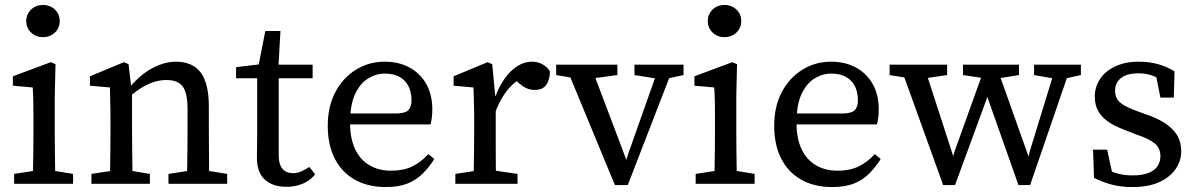

<svg xmlns="http://www.w3.org/2000/svg" viewBox="-20 -742 4829 775"><path d="M37 0V-40L147 -57H172L275 -40V0ZM112 0Q113 -25 113.5 -62.5Q114 -100 114.5 -140Q115 -180 115 -212V-260Q115 -300 114.5 -329Q114 -358 112 -389L32 -396V-434L185 -491L204 -483L201 -352V-212Q201 -180 201.5 -140Q202 -100 202.5 -62.5Q203 -25 204 0ZM153 -592Q125 -592 105.5 -610.5Q86 -629 86 -657Q86 -685 105.5 -703.5Q125 -722 153 -722Q182 -722 201.5 -703.5Q221 -685 221 -657Q221 -629 201.5 -610.5Q182 -592 153 -592Z M349 0V-40L459 -57H483L585 -40V0ZM424 0Q424 -25 424.5 -62.5Q425 -100 425.5 -140Q426 -180 426 -212V-261Q426 -288 425.5 -309Q425 -330 424.5 -349Q424 -368 424 -389L343 -396V-434L480 -491L499 -483L512 -370L513 -369V-212Q513 -180 513.5 -140Q514 -100 514.5 -62.5Q515 -25 515 0ZM660 0V-40L770 -57H794L897 -40V0ZM734 0Q735 -25 735.5 -62Q736 -99 736.5 -139Q737 -179 737 -212V-301Q737 -368 717 -393.5Q697 -419 652 -419Q628 -419 604 -412Q580 -405 555 -390Q530 -375 502 -351L491 -390H504Q528 -420 558 -443Q588 -466 622 -479.5Q656 -493 690 -493Q757 -493 790 -449.5Q823 -406 823 -311V-212Q823 -179 823.5 -139Q824 -99 824 -62Q824 -25 825 0Z M1061 -426V-481H1242V-426ZM1135 12Q1081 12 1049 -17Q1017 -46 1017 -106Q1017 -125 1017.5 -143Q1018 -161 1018 -188V-426H933V-471L1059 -486L1019 -454L1051 -617H1112L1103 -456L1105 -439V-117Q1105 -78 1120.5 -60.5Q1136 -43 1162 -43Q1180 -43 1195.5 -50Q1211 -57 1229 -68L1252 -38Q1240 -23 1222.5 -11.5Q1205 0 1183 6Q1161 12 1135 12Z M1537 13Q1465 13 1412.5 -16.5Q1360 -46 1331.5 -101.5Q1303 -157 1303 -234Q1303 -312 1333.5 -370Q1364 -428 1416.5 -460.5Q1469 -493 1533 -493Q1589 -493 1632 -470Q1675 -447 1700 -404Q1725 -361 1725 -300Q1725 -282 1723 -266.5Q1721 -251 1718 -240H1346V-284H1586Q1621 -286 1631 -300.5Q1641 -315 1641 -335Q1641 -371 1628 -395.5Q1615 -420 1591 -432.5Q1567 -445 1533 -445Q1498 -445 1465.5 -425Q1433 -405 1413 -361.5Q1393 -318 1393 -246Q1393 -184 1413 -141Q1433 -98 1470.5 -75.5Q1508 -53 1559 -53Q1608 -53 1643.5 -70Q1679 -87 1709 -120L1733 -100Q1712 -67 1686 -41Q1660 -15 1624.5 -1Q1589 13 1537 13Z M1818 0V-40L1928 -57H1954L2069 -40V0ZM1891 0Q1892 -25 1892.5 -62.5Q1893 -100 1893.5 -140Q1894 -180 1894 -212V-261Q1894 -288 1893.5 -309Q1893 -330 1892.5 -349Q1892 -368 1891 -389L1811 -396V-434L1948 -491L1967 -483L1979 -354L1981 -353V-212Q1981 -180 1981 -140Q1981 -100 1981.5 -62.5Q1982 -25 1983 0ZM1976 -279 1964 -349H1978Q1995 -394 2018 -426Q2041 -458 2069 -475.5Q2097 -493 2126 -493Q2152 -493 2171.5 -481.5Q2191 -470 2200 -453Q2199 -419 2184.5 -399Q2170 -379 2139 -379Q2120 -379 2105 -386Q2090 -393 2076 -405L2051 -429L2101 -436Q2053 -412 2023.5 -372.5Q1994 -333 1976 -279Z M2462 5 2261 -481H2363L2518 -71H2501L2515 -119L2643 -481H2702L2514 5ZM2225 -439V-481H2472V-439L2353 -423H2321ZM2541 -439V-481H2739V-439L2665 -423H2642Z M2788 0V-40L2898 -57H2923L3026 -40V0ZM2863 0Q2864 -25 2864.5 -62.5Q2865 -100 2865.5 -140Q2866 -180 2866 -212V-260Q2866 -300 2865.5 -329Q2865 -358 2863 -389L2783 -396V-434L2936 -491L2955 -483L2952 -352V-212Q2952 -180 2952.5 -140Q2953 -100 2953.5 -62.5Q2954 -25 2955 0ZM2904 -592Q2876 -592 2856.5 -610.5Q2837 -629 2837 -657Q2837 -685 2856.5 -703.5Q2876 -722 2904 -722Q2933 -722 2952.5 -703.5Q2972 -685 2972 -657Q2972 -629 2952.5 -610.5Q2933 -592 2904 -592Z M3339 13Q3267 13 3214.5 -16.5Q3162 -46 3133.5 -101.5Q3105 -157 3105 -234Q3105 -312 3135.5 -370Q3166 -428 3218.5 -460.5Q3271 -493 3335 -493Q3391 -493 3434 -470Q3477 -447 3502 -404Q3527 -361 3527 -300Q3527 -282 3525 -266.5Q3523 -251 3520 -240H3148V-284H3388Q3423 -286 3433 -300.5Q3443 -315 3443 -335Q3443 -371 3430 -395.5Q3417 -420 3393 -432.5Q3369 -445 3335 -445Q3300 -445 3267.5 -425Q3235 -405 3215 -361.5Q3195 -318 3195 -246Q3195 -184 3215 -141Q3235 -98 3272.5 -75.5Q3310 -53 3361 -53Q3410 -53 3445.5 -70Q3481 -87 3511 -120L3535 -100Q3514 -67 3488 -41Q3462 -15 3426.5 -1Q3391 13 3339 13Z M3787 5 3612 -481H3708L3837 -83H3821L3832 -128L3959 -481H4000L4141 -84H4126L4136 -129L4244 -481H4305L4138 5H4091L3956 -377H3972L3962 -341L3835 5ZM3571 -439V-481H3803V-439L3694 -423H3669ZM3867 -439V-481H4093V-439L3999 -424H3969ZM4154 -439V-481H4343V-439L4270 -423H4246Z M4551 13Q4506 13 4469 3.5Q4432 -6 4396 -24L4392 -138H4449L4475 -18H4431V-70Q4456 -52 4486 -43Q4516 -34 4552 -34Q4591 -34 4616 -44Q4641 -54 4652.5 -71.5Q4664 -89 4664 -111Q4664 -144 4641 -163Q4618 -182 4570 -198L4529 -214Q4489 -228 4459.5 -246.5Q4430 -265 4414.5 -291Q4399 -317 4399 -352Q4399 -390 4419.5 -422Q4440 -454 4480.5 -473.5Q4521 -493 4577 -493Q4619 -493 4654.5 -483Q4690 -473 4721 -454L4718 -348H4664L4643 -453H4681V-410Q4657 -428 4631 -437Q4605 -446 4577 -446Q4529 -446 4505 -427Q4481 -408 4481 -377Q4481 -345 4502 -327.5Q4523 -310 4574 -292L4604 -281Q4655 -264 4687 -241.5Q4719 -219 4733.5 -192.5Q4748 -166 4748 -132Q4748 -93 4725.5 -60Q4703 -27 4659.5 -7Q4616 13 4551 13Z"/></svg>

Font: Source Serif 4 18pt
Style: Regular
Weight: 400
Designer: Frank Grießhammer
Foundry: Adobe Systems Incorporated
Version: Version 4.004;hotconv 1.0.116;makeotfexe 2.5.65601